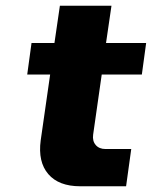

<svg xmlns="http://www.w3.org/2000/svg" viewBox="-20 -650 530 670"><path d="M305 -180Q302 -158 314 -144Q326 -130 348 -130H438L420 0H260Q185 0 148.5 -42.5Q112 -85 122 -160L155 -390H75L90 -500H170L189 -630H369L350 -500H490L475 -390H335Z"/></svg>

Font: Fivo Sans Modern Heavy
Style: Regular
Weight: 900
Designer: Alexander Slobzheninov
Foundry: Alexander Slobzheninov
Version: 1.0